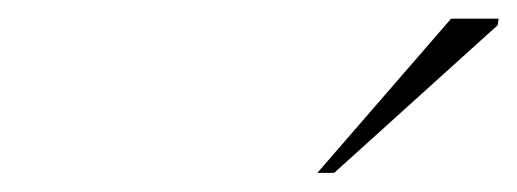

<svg xmlns="http://www.w3.org/2000/svg" viewBox="-20 -690 555 206"><path d="M320.5 -504.5 464 -670H515L514 -663L338.5 -504.5Z"/></svg>

Font: Newsreader Text ExtraLight
Style: Italic
Weight: 275
Italic angle: -17°
Designer: Hugues Gentile
Foundry: Production Type
Version: Version 1.001